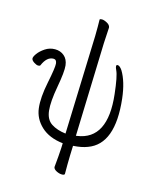

<svg xmlns="http://www.w3.org/2000/svg" viewBox="-129 -797 870 1068"><g transform="rotate(15 305.5 -263.5)"><path d="M347 174Q347 182 331.5 182Q316 182 299.5 173.5Q283 165 281 153Q288 81 290 41L291 13Q211 4 165 -39Q119 -82 112 -141.5Q105 -201 123.5 -291.5Q142 -382 140 -405Q138 -428 120 -428Q82 -428 59 -374Q57 -369 47 -369Q37 -369 22.5 -378.5Q8 -388 6.5 -398Q5 -408 19 -427.5Q33 -447 58.5 -464Q84 -481 115 -481Q146 -481 168 -462.5Q190 -444 194 -409Q198 -374 181.5 -283.5Q165 -193 170.5 -142.5Q176 -92 209 -70.5Q242 -49 292 -43L311 -610Q312 -670 311 -704Q311 -709 323.5 -709Q336 -709 353.5 -699.5Q371 -690 373 -676V-672L368 -585L351 -46L357 -47Q528 -71 499 -326Q488 -426 473.5 -456Q459 -486 474 -486Q486 -486 501 -464Q535 -408 546 -313Q575 -56 432 -4Q399 9 350 12L348 68Q347 89 347 120ZM470 -460H471ZM373 -672Z"/></g></svg>

Font: LXGW WenKai TC Light
Style: Regular
Weight: 300
Designer: LXGW / Fontworks Inc.
Foundry: LXGW / Fontworks Inc.
Version: Version 1.330